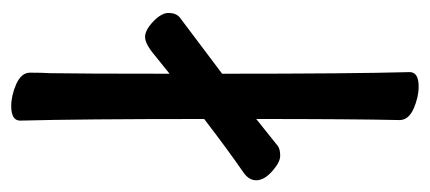

<svg xmlns="http://www.w3.org/2000/svg" viewBox="-233 -520 770 344"><g transform="rotate(-90 152.0 -348.0)"><path d="M168.9 17.1Q149.9 17.1 129.4 8.1Q108.9 -1 108.9 -17.1Q110.8 -105 110.8 -273.9L62 -234.9Q56.2 -231 44.9 -231Q33.2 -231 17.1 -245.4Q1 -259.8 1 -273.9Q1 -287.1 15.1 -296.9Q56.2 -325.2 110.8 -367.2Q110.8 -589.8 107.9 -696.8Q107.9 -712.9 133.8 -712.9Q152.8 -712.9 173.3 -703.9Q193.8 -694.8 193.8 -679.2Q193.8 -658.2 192.9 -643.1Q191.9 -589.8 191.9 -429.2L224.1 -455.1Q245.1 -473.1 257.8 -473.1Q270 -473.1 285.4 -458.5Q300.8 -443.8 300.8 -431.2Q300.8 -418 293 -411.1L191.9 -335Q191.9 -105 194.8 1Q194.8 17.1 168.9 17.1Z"/></g></svg>

Font: LXGW WenKai GB Screen
Style: Regular
Weight: 400
Designer: LXGW / Fontworks Inc.
Foundry: LXGW / Fontworks Inc.
Version: Version 1.321;February 19, 2024;FontCreator 14.0.0.2901 64-b